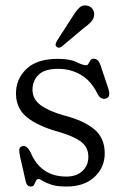

<svg xmlns="http://www.w3.org/2000/svg" viewBox="-20 -674 448 703"><path d="M223 -27.5Q260 -27.5 281.8 -47.8Q303.5 -68 303.5 -99.5Q303.5 -135.5 276.2 -155.5Q249 -175.5 195.5 -191Q120.5 -211.5 79.5 -244Q38.5 -276.5 38.5 -332Q38.5 -385 77 -421.8Q115.5 -458.5 191 -458.5Q236 -458.5 259.8 -446.8Q283.5 -435 295.5 -435Q301 -435 304 -441Q307 -447 311 -453Q315 -459 323.5 -459Q340 -459 348 -435.5L376.5 -350Q386.5 -319.5 369 -313.5Q350 -307 337.5 -329.5Q314 -378 276.2 -400Q238.5 -422 193 -422Q143 -422 121 -400Q99 -378 99 -345.5Q99 -310.5 129.5 -288.5Q160 -266.5 215.5 -251Q286 -233 324.8 -201Q363.5 -169 363.5 -112.5Q363.5 -61 326 -26Q288.5 9 223.5 9Q189 9 168.2 2.2Q147.5 -4.5 136.8 -11.5Q126 -18.5 121.5 -18.5Q114.5 -18.5 111.5 -11.5Q108.5 -4.5 105 2.2Q101.5 9 93.5 9Q78 9 74 -10.5L54 -98.5Q50 -115.5 50.5 -125.5Q51 -135.5 60.5 -138.5Q78 -144 92 -116Q129 -27.5 223 -27.5ZM243.5 -610Q257 -632 269 -644.5Q281 -657 298.5 -653.5Q312.5 -651 319.5 -640Q326.5 -629 324.5 -616.5Q322.5 -603.5 312.5 -593Q302.5 -582.5 287 -571.5L205.5 -503Q194.5 -495.5 187 -503Q182.5 -507 183.8 -512.5Q185 -518 188 -523.5Z"/></svg>

Font: Fraunces 72pt SuperSoft Light
Style: Regular
Weight: 300
Version: Version 1.000;[0bf87f6ff]